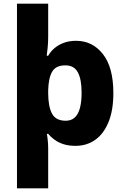

<svg xmlns="http://www.w3.org/2000/svg" viewBox="-20 -780 678 1040"><path d="M594 -276Q594 -182 567.5 -118Q541 -54 495 -22Q449 10 389 10Q352 10 324 1Q296 -8 275.5 -23Q255 -38 241 -55H234Q236 -45 237.5 -31.5Q239 -18 240 -4.5Q241 9 241 20V240H72V-760H241V-580Q241 -548 238 -520.5Q235 -493 233 -478H241Q254 -501 275 -519Q296 -537 325.5 -548Q355 -559 392 -559Q481 -559 537.5 -487Q594 -415 594 -276ZM422 -278Q422 -351 401.5 -388.5Q381 -426 334 -426Q283 -426 263 -392.5Q243 -359 241 -292V-277Q241 -204 261.5 -165Q282 -126 336 -126Q366 -126 385 -143.5Q404 -161 413 -195Q422 -229 422 -278Z"/></svg>

Font: Noto Sans Thai ExtraBold
Style: Regular
Weight: 800
Version: Version 2.001